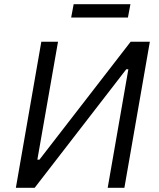

<svg xmlns="http://www.w3.org/2000/svg" viewBox="-20 -900 762 920"><path d="M178 -700H258L159 -135H169L606 -700H698L576 0H496L595 -568H585L146 0H56ZM333 -880H605L593 -816H321Z"/></svg>

Font: Fixel Italic Variable 20240409 Display Thin
Style: Italic
Weight: 100
Italic angle: -10°
Designer: AlfaBravo + MacPaw
Foundry: Kyrylo Tkachov, Marchela Mozhyna, Serhii Makarenko, Maria Weinstein, Zakhar Kryvoshyya
Version: Version 1.211;Glyphs 3.2 (3225)